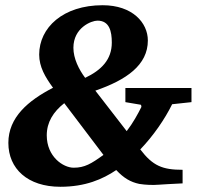

<svg xmlns="http://www.w3.org/2000/svg" viewBox="-20 -704 785 735"><path d="M713 -313V-367H460V-313L519 -303C520 -303 522 -296 521 -294C508 -268 489 -233 465 -202L345 -357C464 -398 546 -455 546 -549C546 -617 487 -684 373 -684C221 -684 130 -598 130 -495C130 -448 153 -409 183 -368C88 -319 12 -255 12 -157C12 -58 86 11 211 11C307 11 373 -18 425 -53C454 -22 480 -7 513 0C538 4 564 5 589 3C608 2 631 0 679 -2V-54C602 -54 565 -69 517 -132C567 -184 611 -248 639 -305ZM408 -541C408 -475 367 -435 306 -406C282 -438 261 -480 261 -521C261 -598 330 -625 353 -625C399 -625 408 -584 408 -541ZM376 -111C329 -77 304 -62 262 -62C222 -62 159 -104 159 -186C159 -236 184 -276 226 -309Z"/></svg>

Font: Veleka
Style: Bold Italic
Weight: 700
Italic angle: -12°
Designer: Stefan Peev, Context Ltd, 2016; SIL International, 1997-2014.
Foundry: Stefan Peev, Context Ltd, 2016
Version: Version 5.000